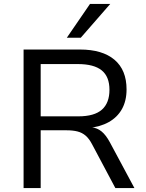

<svg xmlns="http://www.w3.org/2000/svg" viewBox="-20 -957 745 977"><path d="M100 0V-705H387Q501 -705 562.5 -653Q624 -601 624 -502Q624 -444 600.5 -402Q577 -360 533 -335.5Q489 -311 429 -306L434 -310L447 -309Q475 -306 497 -288Q519 -270 539 -233L664 0H567L449 -222Q434 -251 416 -266.5Q398 -282 374.5 -288Q351 -294 319 -294H187V0ZM187 -365H379Q460 -365 498.5 -399Q537 -433 537 -500Q537 -567 497.5 -599Q458 -631 376 -631H187ZM320 -765 438 -937H541L391 -765Z"/></svg>

Font: Nunito Sans 9pt
Style: Regular
Weight: 400
Version: Version 3.101;gftools[0.9.27]